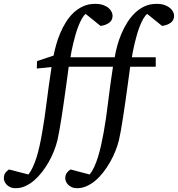

<svg xmlns="http://www.w3.org/2000/svg" viewBox="-149 -757 932 1006"><path d="M763.2 -674.8Q763.2 -650.9 745.6 -637.9Q728 -625 700.2 -621.1L622.1 -684.1Q611.3 -675.3 601.8 -658.7Q592.3 -642.1 584 -621.1Q575.7 -600.1 568.8 -576.4Q562 -552.7 556.6 -530.5Q551.3 -508.3 547.6 -489Q543.9 -469.7 542 -457H667V-407.2H533.2Q531.7 -396 527.8 -368.2Q523.9 -340.3 519 -303.7Q514.2 -267.1 508.1 -225.3Q502 -183.6 496.1 -144.8Q490.2 -106 484.4 -73.2Q478.5 -40.5 474.1 -22Q467.3 5.9 455.3 35.4Q443.4 64.9 427.5 92.8Q411.6 120.6 392.3 145.5Q373 170.4 351.1 189Q329.1 207.5 304.9 218.3Q280.8 229 255.9 229Q236.8 229 224.6 222.7Q212.4 216.3 205.3 207.8Q198.2 199.2 195.6 191.2Q192.9 183.1 192.9 179.2Q192.9 160.2 200.4 149.7Q208 139.2 220.2 130.9L320.8 157.2Q334 141.1 344.7 117.7Q355.5 94.2 364.3 65.9Q373 37.6 380.4 5.1Q387.7 -27.3 394 -62Q406.7 -132.8 417.2 -220.2Q427.7 -307.6 442.9 -407.2H210.9Q209.5 -396 205.8 -368.2Q202.1 -340.3 197 -303.7Q191.9 -267.1 186 -225.3Q180.2 -183.6 174.1 -144.8Q168 -106 162.1 -73.2Q156.2 -40.5 151.9 -22Q145 5.9 133.3 35.4Q121.6 64.9 105.7 92.8Q89.8 120.6 70.3 145.5Q50.8 170.4 29.1 189Q7.3 207.5 -16.8 218.3Q-41 229 -65.9 229Q-85 229 -97.4 222.7Q-109.9 216.3 -116.7 207.8Q-123.5 199.2 -126.2 191.2Q-128.9 183.1 -128.9 179.2Q-128.9 160.2 -121.6 149.7Q-114.3 139.2 -102.1 130.9L0 157.2Q12.7 141.1 23.4 117.7Q34.2 94.2 43 65.9Q51.8 37.6 58.8 5.1Q65.9 -27.3 71.8 -62Q84.5 -132.8 95.2 -220Q106 -307.1 121.1 -405.8L43.9 -397.9L44.9 -437L131.8 -465.8Q136.7 -492.2 145.3 -522.7Q153.8 -553.2 166.5 -583.3Q179.2 -613.3 196.5 -641.1Q213.9 -668.9 236.3 -690.2Q258.8 -711.4 286.9 -724.1Q314.9 -736.8 349.1 -736.8Q374.5 -736.8 392.1 -730.5Q409.7 -724.1 420.4 -714.6Q431.2 -705.1 436 -694.3Q440.9 -683.6 440.9 -674.8Q440.9 -650.9 423.3 -637.9Q405.8 -625 377.9 -621.1L299.8 -684.1Q289.1 -675.3 279.8 -658.7Q270.5 -642.1 262.2 -621.1Q253.9 -600.1 247.1 -576.4Q240.2 -552.7 234.9 -530.5Q229.5 -508.3 225.8 -489Q222.2 -469.7 220.2 -457H452.1Q456.5 -484.9 465.1 -516.4Q473.6 -547.9 486.6 -578.9Q499.5 -609.9 517.3 -638.4Q535.2 -667 557.9 -689Q580.6 -710.9 608.6 -723.9Q636.7 -736.8 670.9 -736.8Q696.3 -736.8 713.9 -730.5Q731.4 -724.1 742.4 -714.6Q753.4 -705.1 758.3 -694.3Q763.2 -683.6 763.2 -674.8Z"/></svg>

Font: Charis SIL
Style: Italic
Weight: 400
Italic angle: -11°
Foundry: SIL International
Version: Version 4.112